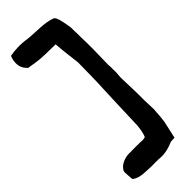

<svg xmlns="http://www.w3.org/2000/svg" viewBox="-263 -775 861 861"><g transform="rotate(-45 167.0 -344.5)"><path d="M17 -705C16 -683 24 -665 39 -651L41 -648H44C55 -646 68 -644 81 -642C118 -636 157 -637 203 -636C203 -635 204 -630 204 -626C207 -585 212 -552 217 -508C216 -454 216 -393 213 -341L210 -265C210 -247 208 -229 208 -208L205 -121C203 -99 200 -78 192 -59C189 -58 179 -56 177 -56C158 -58 116 -57 90 -57H85C64 -56 34 -45 22 -26C14 -17 16 -8 19 30V34L22 36C45 56 91 53 123 55H124C138 55 157 54 167 55C204 60 236 48 261 38L284 37C289 15 294 -7 302 -43C305 -62 307 -83 308 -106L309 -117L307 -180V-224L305 -290C305 -304 303 -324 305 -338C306 -348 307 -358 306 -371V-391L305 -406C306 -438 306 -470 307 -501C307 -525 307 -552 306 -577V-599C305 -612 305 -626 305 -640V-641C302 -663 298 -683 293 -702L292 -703C291 -706 289 -718 280 -724L279 -725H278C237 -741 180 -737 134 -742C91 -749 56 -747 25 -741C21 -731 17 -718 17 -705Z"/></g></svg>

Font: Vapor
Style: Bd
Weight: 700
Foundry: Cannot Into Space Fonts
Version: Version 0.179